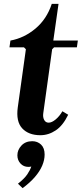

<svg xmlns="http://www.w3.org/2000/svg" viewBox="-20 -690 423 994"><path d="M189 10Q128 10 95 -25.5Q62 -61 72 -134L114 -435L104 -445H29L34 -480Q105 -493 163.5 -542Q222 -591 248 -670H283L256 -480H383L378 -445H260L250 -435L204 -104Q201 -84 208.5 -69.5Q216 -55 232 -55Q248 -55 268 -71.5Q288 -88 303 -114L333 -96Q306 -40 268.5 -15Q231 10 189 10ZM147 41Q174 41 192.5 58.5Q211 76 211 110Q211 138 198.5 167.5Q186 197 160.5 226.5Q135 256 97 284L73 261Q106 235 121 213Q136 191 142 172Q138 173 135 173.5Q132 174 127 174Q102 174 86 156.5Q70 139 70 114Q70 86 91 63.5Q112 41 147 41Z"/></svg>

Font: Brygada 1918
Style: Italic
Weight: 400
Italic angle: -8°
Designer: Mateusz Machalski | Borys Kosmynka | Przemek Hoffer
Foundry: NIEPODLEGLA 2018
Version: Version 3.006